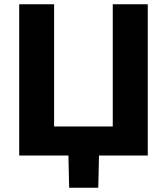

<svg xmlns="http://www.w3.org/2000/svg" viewBox="-20 -733 787 905"><path d="M70.5 0V-713H235V-137H511.5V-713H676.5V0H446.5Q446 38 445 76Q444 114 443 152H306Q305 114 304.2 76.2Q303.5 38.5 302.5 0Z"/></svg>

Font: Commissioner
Style: Bold
Weight: 700
Designer: Kostas Bartsokas
Foundry: Kostas Bartsokas
Version: Version 1.000; ttfautohint (v1.8.3)